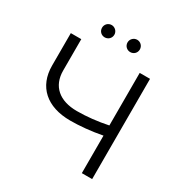

<svg xmlns="http://www.w3.org/2000/svg" viewBox="-196 -1013 1104 1161"><g transform="rotate(30 356.0 -433.0)"><path d="M540 0H612V-700H540V-333C468 -318 393 -310 326 -310C204 -310 132 -372 132 -481V-700H59V-473C59 -328 155 -240 320 -240C383 -240 463 -247 540 -262ZM427 -780C451 -780 470 -798 470 -823C470 -847 451 -866 427 -866C404 -866 384 -847 384 -823C384 -798 404 -780 427 -780ZM249 -780C272 -780 292 -798 292 -823C292 -847 272 -866 249 -866C225 -866 206 -847 206 -823C206 -798 225 -780 249 -780Z"/></g></svg>

Font: Chess Sans
Style: Regular
Weight: 400
Designer: Wolf Bōese
Foundry: Wolf Bōese
Version: Version 7.223;Glyphs 3.3 (3306)